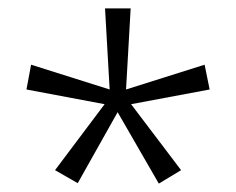

<svg xmlns="http://www.w3.org/2000/svg" viewBox="-20 -820 562 457"><path d="M291 -800 280 -607 467 -666 479 -607 292 -572 411 -415 358 -383 260 -553 165 -384 111 -415 229 -572 43 -607 54 -666 241 -607 230 -800Z"/></svg>

Font: Noto Sans Tamil SemiCondensed Light
Style: Regular
Weight: 300
Width: 4
Designer: Jelle Bosma - Monotype Design Team
Foundry: Monotype Imaging Inc.
Version: Version 2.004; ttfautohint (v1.8.4.7-5d5b)